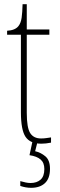

<svg xmlns="http://www.w3.org/2000/svg" viewBox="-20 -677 286 918"><path d="M178 10Q124 10 102 -23Q80 -56 80 -141V-511H14V-530Q52 -532 68 -552Q80 -567 83.5 -592.5Q87 -618 88 -657H108V-536H216V-511H108V-138Q108 -66 124.5 -40.5Q141 -15 176 -15Q189 -15 199.5 -16.5Q210 -18 224 -20V5Q199 10 178 10ZM129 221Q103 221 77 212V189Q91 193 103 195.5Q115 198 126 198Q156 198 174 182Q192 166 192 131Q192 101 174 85.5Q156 70 121 65L137 -9H162L148 46Q175 52 197 70.5Q219 89 219 130Q219 176 195 198.5Q171 221 129 221Z"/></svg>

Font: Noto Serif Condensed Thin
Style: Regular
Weight: 100
Width: 3
Designer: Monotype Design Team
Foundry: Monotype Imaging Inc.
Version: Version 2.013; ttfautohint (v1.8.4.7-5d5b)